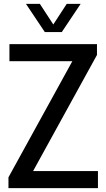

<svg xmlns="http://www.w3.org/2000/svg" viewBox="-20 -967 547 987"><path d="M23.5 0V-55.5L363.5 -673.5L368.5 -652.5H28.5V-740H478.5V-684.5L138.5 -66.5L133.5 -87.5H483.5V0ZM210.5 -802 113.5 -947H185L261 -830.5H247L323 -947H394.5L297.5 -802Z"/></svg>

Font: Encode Sans SC Condensed Medium
Style: Regular
Weight: 500
Width: 3
Designer: Multiple Designers
Foundry: Impallari Type
Version: Version 3.002